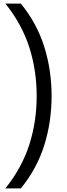

<svg xmlns="http://www.w3.org/2000/svg" viewBox="-20 -828 370 1068"><path d="M10 220Q102.5 104 143.2 -24Q184 -152 184 -294Q184 -436 143.2 -564Q102.5 -692 10 -808H96Q185.5 -698 226.2 -568Q267 -438 267 -294Q267 -150 226.2 -20Q185.5 110 96 220Z"/></svg>

Font: Encode Sans
Style: Regular
Weight: 400
Designer: Multiple Designers
Foundry: Impallari Type
Version: Version 3.002; ttfautohint (v1.8.3) -l 8 -r 50 -G 200 -x 14 